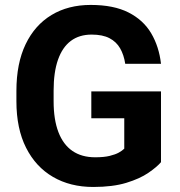

<svg xmlns="http://www.w3.org/2000/svg" viewBox="-20 -741 722 771"><path d="M626.5 -89.8Q609.9 -70.3 575.7 -46.9Q541.5 -23.4 487.1 -6.8Q432.6 9.8 354.5 9.8Q262.2 9.8 192.9 -30.5Q123.5 -70.8 84.7 -147.7Q45.9 -224.6 45.9 -334.5V-376Q45.9 -486.3 82.8 -563.2Q119.6 -640.1 186.8 -680.7Q253.9 -721.2 344.2 -721.2Q436.5 -721.2 496.1 -690.9Q555.7 -660.6 587.2 -607.2Q618.7 -553.7 626.5 -484.9H482.9Q477.5 -520.5 462.4 -546.9Q447.3 -573.2 419.7 -587.6Q392.1 -602.1 348.1 -602.1Q298.3 -602.1 264.4 -576.7Q230.5 -551.3 212.9 -501.2Q195.3 -451.2 195.3 -377V-334.5Q195.3 -260.7 214.6 -210.4Q233.9 -160.2 271 -134.8Q308.1 -109.4 362.3 -109.4Q397.5 -109.4 420.4 -115Q443.4 -120.6 457.3 -128.4Q471.2 -136.2 479 -144V-266.1H346.7V-374H626.5Z"/></svg>

Font: Heebo
Style: Bold
Weight: 700
Designer: Oded Ezer
Foundry: Ezer Type House
Version: Version 3.100